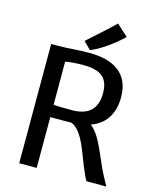

<svg xmlns="http://www.w3.org/2000/svg" viewBox="-138 -1061 944 1156"><g transform="rotate(15 333.5 -483.5)"><path d="M94.7 0H203.6V-316.4C265.1 -316.4 304.2 -316.4 333 -317.4C411.1 -292.5 447.3 -141.6 487.3 -54.7C502 -23.4 505.4 -12.7 514.2 0H637.7C627.4 -18.1 617.7 -36.1 607.9 -54.7C558.6 -144.5 519 -288.1 450.2 -335.9C533.7 -365.2 584.5 -432.6 584.5 -542C584.5 -690.4 482.9 -751 331.5 -751C259.8 -751 190.4 -743.2 142.1 -743.2H94.7ZM203.6 -393.6V-662.1C234.9 -668.5 274.9 -670.9 315.4 -670.9C429.7 -670.9 473.1 -628.9 473.1 -536.6C473.1 -433.6 414.6 -390.6 318.4 -390.6C292 -390.6 225.1 -391.1 203.6 -393.6ZM329.6 -768.1C385.7 -788.1 477.5 -855.5 522.9 -901.9L451.7 -966.8C449.2 -960.4 287.6 -815.9 284.2 -813Z"/></g></svg>

Font: Merriweather Sans
Style: Regular
Weight: 400
Designer: Eben Sorkin ( eben@eyebytes.com )
Foundry: Eben Sorkin
Version: Version 1.003